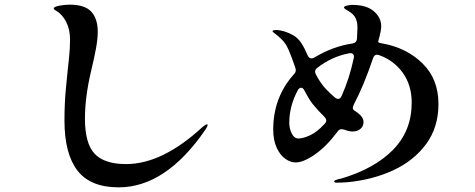

<svg xmlns="http://www.w3.org/2000/svg" viewBox="-20 -781 2040 825"><path d="M257 -263Q257 -338 263.5 -404Q270 -470 271 -480Q272 -487 276.5 -531Q281 -575 281 -611Q281 -655 264 -687.5Q247 -720 221 -735Q211 -740 211 -745Q211 -752 234.5 -756.5Q258 -761 279 -761Q345 -761 372.5 -730.5Q400 -700 400 -645Q400 -614 392.5 -573Q385 -532 371 -474Q345 -363 345 -271Q345 -165 386.5 -120.5Q428 -76 522 -76Q678 -76 851 -236Q864 -247 870 -247Q872 -247 872 -244Q872 -237 862 -223Q692 24 490 24Q368 24 312.5 -48.5Q257 -121 257 -263Z M1625 -594Q1728 -575 1796 -508Q1864 -441 1864 -334Q1864 -234 1811 -162Q1758 -90 1669 -49Q1580 -8 1472 2Q1442 4 1426 4Q1416 4 1416 -2Q1416 -5 1422.5 -7.5Q1429 -10 1435.5 -11.5Q1442 -13 1447 -14Q1589 -56 1669 -137.5Q1749 -219 1749 -340Q1749 -415 1710.5 -468.5Q1672 -522 1609 -544Q1603 -546 1600 -546Q1588 -546 1583 -531Q1544 -415 1500 -331Q1496 -321 1496 -317Q1496 -310 1504 -305Q1514 -299 1517 -296Q1542 -278 1542 -256Q1542 -239 1529 -227.5Q1516 -216 1495 -216Q1480 -216 1459 -224Q1451 -226 1448 -226Q1437 -226 1430 -215Q1383 -152 1333.5 -117.5Q1284 -83 1250 -83Q1228 -83 1205.5 -99Q1183 -115 1168.5 -147Q1154 -179 1154 -224Q1154 -363 1243 -462Q1251 -470 1251 -480Q1251 -482 1249 -490Q1232 -540 1219.5 -568Q1207 -596 1191 -611Q1176 -626 1163.5 -635Q1151 -644 1151 -647Q1151 -652 1167 -652Q1182 -652 1202 -646Q1222 -640 1241 -629Q1261 -617 1275 -595.5Q1289 -574 1302 -543Q1308 -530 1318 -530Q1324 -530 1331 -534Q1411 -582 1494 -594Q1513 -597 1514 -616Q1516 -650 1516 -662Q1516 -686 1508 -703Q1500 -720 1478 -733Q1469 -738 1463.5 -742Q1458 -746 1458 -749Q1458 -754 1470.5 -757Q1483 -760 1494 -760Q1554 -760 1586 -733Q1618 -706 1618 -668Q1618 -648 1606 -607L1605 -602Q1604 -597 1625 -594ZM1419 -362Q1427 -356 1433 -356Q1442 -356 1448 -369Q1481 -442 1500 -531L1501 -537Q1501 -545 1495.5 -549.5Q1490 -554 1480 -552Q1406 -538 1344 -490Q1334 -483 1334 -473Q1334 -468 1337 -462Q1356 -425 1379 -400Q1399 -379 1419 -362ZM1375 -249Q1382 -256 1382 -263Q1382 -271 1373 -280Q1348 -304 1322 -336Q1305 -359 1288 -392Q1282 -404 1274 -404Q1266 -404 1260 -394Q1223 -326 1223 -253Q1223 -229 1233.5 -207.5Q1244 -186 1262 -186Q1283 -186 1313 -200Q1343 -214 1375 -249Z"/></svg>

Font: Shippori Mincho B1
Style: Bold
Weight: 700
Designer: FONTDASU
Foundry: FONTDASU / Google Inc. / but / Adobe
Version: Version 3.110; ttfautohint (v1.8.3)